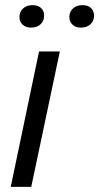

<svg xmlns="http://www.w3.org/2000/svg" viewBox="-20 -724 384 744"><path d="M21.6 0 131.3 -524.7H211.9L101.1 0ZM293.4 -617Q273.4 -617 261.1 -628.4Q248.7 -639.9 248.7 -658Q248.7 -678 262.7 -691.1Q276.7 -704.1 299.7 -704.1Q320.3 -704.1 332.4 -693.1Q344.4 -682 344.4 -662.9Q344.4 -643.1 330.7 -630.1Q317 -617 293.4 -617ZM100 -617Q80 -617 67.6 -628.4Q55.3 -639.9 55.3 -658Q55.3 -678 69.3 -691.1Q83.3 -704.1 106.3 -704.1Q126.9 -704.1 138.9 -693.1Q151 -682 151 -662.9Q151 -643.1 137.3 -630.1Q123.6 -617 100 -617Z"/></svg>

Font: Mona Sans ExtraLight
Style: Italic
Weight: 200
Italic angle: -11.6951°
Designer: Deni Anggara
Foundry: GitHub
Version: Version 2.000